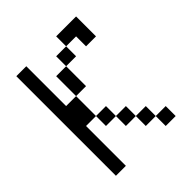

<svg xmlns="http://www.w3.org/2000/svg" viewBox="-176 -739 852 852"><g transform="rotate(-45 250.0 -312.5)"><path d="M437.5 0V-62.5H375V0ZM62.5 -625Q62.5 -625 62.5 0H125Q125 0 125 -250H187.5V-187.5H250V-125H312.5V-62.5H375V-125H312.5V-187.5H250V-250H187.5Q187.5 -250 187.5 -375H125Q125 -375 125 -625ZM187.5 -375H250Q250 -375 250 -500H187.5Q187.5 -500 187.5 -375ZM250 -500H312.5V-562.5H250ZM375 -562.5V-500H437.5Q437.5 -500 437.5 -625H312.5V-562.5Z"/></g></svg>

Font: UnifontExMono
Style: Regular
Weight: 500
Version: Version 15.0.06